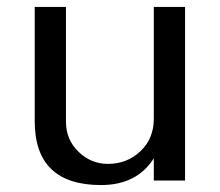

<svg xmlns="http://www.w3.org/2000/svg" viewBox="-20 -520 633 553"><path d="M513 0H423V-64Q374 13 271 13Q80 13 80 -171V-500H170V-169Q170 -118 206 -83Q242 -48 291 -48Q346 -48 384.5 -84.5Q423 -121 423 -178V-500H513Z"/></svg>

Font: Mingzat
Style: Regular
Weight: 400
Designer: Jason Glavy (Lepcha), Lorna Priest (Lepcha additions), Walt Agee (Sophia), Victor Gaultney (Sophia)
Foundry: SIL International
Version: Version 0.100